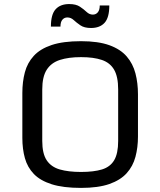

<svg xmlns="http://www.w3.org/2000/svg" viewBox="-20 -921 795 952"><path d="M381.8 10.7Q293.5 10.7 236.6 -7.3Q179.7 -25.4 147.9 -58.3Q116.2 -91.3 103.5 -136.7Q90.8 -182.1 90.8 -237.3V-459.5Q90.8 -515.6 103.3 -562.5Q115.7 -609.4 147.5 -644Q179.2 -678.7 236.1 -697.8Q293 -716.8 381.8 -716.8Q467.3 -716.8 522.5 -696.8Q577.6 -676.8 608.4 -640.9Q639.2 -605 651.6 -557.1Q664.1 -509.3 664.1 -453.1V-244.1Q664.1 -189.9 651.6 -143.3Q639.2 -96.7 608.2 -62.3Q577.1 -27.8 522 -8.5Q466.8 10.7 381.8 10.7ZM381.8 -68.4Q444.8 -68.4 485.6 -80.8Q526.4 -93.3 546.1 -126.5Q565.9 -159.7 565.9 -222.2V-477.5Q565.9 -540.5 545.9 -575.2Q525.9 -609.9 485.1 -623.8Q444.3 -637.7 381.8 -637.7Q319.8 -637.7 276.9 -623.8Q233.9 -609.9 211.7 -575.2Q189.5 -540.5 189.5 -477.5V-222.2Q189.5 -159.7 211.4 -126.5Q233.4 -93.3 276.4 -80.8Q319.3 -68.4 381.8 -68.4ZM431.2 -782.2Q397.9 -782.2 378.7 -795.4Q359.4 -808.6 345.5 -821.5Q331.5 -834.5 314 -834.5Q298.8 -834.5 289.3 -823.2Q279.8 -812 279.8 -789.1H232.4Q232.4 -849.6 255.9 -875.2Q279.3 -900.9 323.2 -900.9Q356.9 -900.9 376.2 -887.9Q395.5 -875 409.4 -861.8Q423.3 -848.6 440.4 -848.6Q455.6 -848.6 465.1 -860.1Q474.6 -871.6 474.6 -894H522Q522 -833.5 498.5 -807.9Q475.1 -782.2 431.2 -782.2Z"/></svg>

Font: Monda
Style: Regular
Weight: 400
Designer: Vernon Adams
Foundry: Vernon Adams
Version: Version 2.100; ttfautohint (v1.8.3)